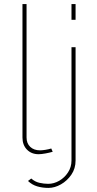

<svg xmlns="http://www.w3.org/2000/svg" viewBox="-20 -750 474 940"><path d="M90 -730H110V-77Q110 -48 128 -31Q146 -14 176 -14Q187 -14 202.5 -16.5Q218 -19 231 -23L238 -7Q225 -3 204 1Q183 5 169 5Q134 5 112 -17.5Q90 -40 90 -77ZM217 170Q188 170 162.5 162.5Q137 155 117 136L133 124Q151 140 173 145Q195 150 216 150Q244 150 270 135Q296 120 313 94Q330 68 330 36V-519H350V36Q350 75 329.5 105Q309 135 278.5 152.5Q248 170 217 170ZM330 -653V-730H350V-653Z"/></svg>

Font: Raleway Thin Thin
Style: Regular
Weight: 250
Version: Version 4.026